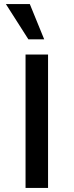

<svg xmlns="http://www.w3.org/2000/svg" viewBox="-20 -927 363 947"><path d="M106 0V-658H217V0ZM120 -733 9 -907H127L198 -733Z"/></svg>

Font: Ysabeau Office SemiBold
Style: Regular
Weight: 600
Designer: Christian Thalmann (Catharsis Fonts)
Version: Version 2.001;gftools[0.9.30]; featfreeze: tnum,lnum,ss02